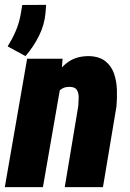

<svg xmlns="http://www.w3.org/2000/svg" viewBox="-33 -770 535 790"><path d="M214.4 -406.7 143.6 0H-13.2L78.6 -528.3H224.6ZM176.3 -280.3 148.4 -278.8Q151.4 -320.3 161.6 -366.5Q171.9 -412.6 192.9 -452.1Q213.9 -491.7 248.8 -515.9Q283.7 -540 335.9 -539.1Q377.4 -537.1 401.6 -517.3Q425.8 -497.6 436.3 -466.8Q446.8 -436 448 -400.6Q449.2 -365.2 446.3 -332.5L390.6 0H233.4L289.1 -334Q290.5 -350.6 290.8 -368.7Q291 -386.7 283.7 -399.4Q276.4 -412.1 253.9 -412.6Q229 -413.1 214.4 -399.4Q199.7 -385.7 192.4 -364.5Q185.1 -343.3 181.9 -320.6Q178.7 -297.9 176.3 -280.3ZM156.7 -750 154.3 -716.8Q149.9 -667.5 127.2 -622.1Q104.5 -576.7 71.8 -539.1L-1.5 -579.1Q17.6 -609.9 31 -640.6Q44.4 -671.4 51.3 -706.5L58.6 -749.5Z"/></svg>

Font: Roboto Condensed Black
Style: Italic
Weight: 900
Italic angle: -12°
Designer: Christian Robertson
Foundry: Google
Version: Version 3.008; 2023